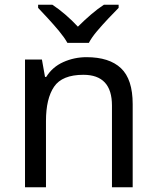

<svg xmlns="http://www.w3.org/2000/svg" viewBox="-20 -786 658 806"><path d="M343 -546Q439 -546 488 -499.5Q537 -453 537 -349V0H450V-343Q450 -472 330 -472Q241 -472 207 -422Q173 -372 173 -278V0H85V-536H156L169 -463H174Q200 -505 246 -525.5Q292 -546 343 -546ZM263 -606Q250 -629 228 -655.5Q206 -682 182 -708Q158 -734 140 -753V-766H200Q226 -749 254 -725Q282 -701 307 -674Q334 -701 362 -725Q390 -749 416 -766H478V-753Q459 -734 434.5 -708Q410 -682 387.5 -655.5Q365 -629 353 -606Z"/></svg>

Font: Noto Sans Hanunoo
Style: Regular
Weight: 400
Designer: Monotype Design Team
Foundry: Monotype Imaging Inc.
Version: Version 2.003; ttfautohint (v1.8.4.7-5d5b)